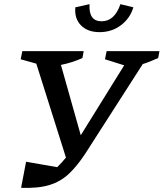

<svg xmlns="http://www.w3.org/2000/svg" viewBox="-20 -895 784 920"><path d="M81 5 105 -120 254 -94Q276 -115 296 -140L154 -590L79 -611L87 -650H381L375 -617Q327 -595 272 -584L367 -247L575 -582L483 -611L491 -650H744L738 -617Q717 -608 699 -600.5Q681 -593 664 -588L390 -161Q351 -101 311 -63Q271 -25 217 -8.5Q163 8 81 5ZM457 -741Q400 -741 368 -773.5Q336 -806 341 -860L409 -875Q404 -793 467 -793Q529 -793 557 -875L619 -860Q604 -808 560 -774.5Q516 -741 457 -741Z"/></svg>

Font: Piazzolla SC Medium
Style: Italic
Weight: 500
Italic angle: -11.3°
Designer: Juan Pablo del Peral
Foundry: Huerta Tipografica
Version: Version 1.330